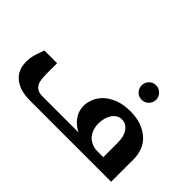

<svg xmlns="http://www.w3.org/2000/svg" viewBox="-100 -848 1115 1115"><g transform="rotate(45 458.0 -290.5)"><path d="M601.1 -522Q601.1 -545.4 618.2 -563.5Q634.8 -581.1 660.2 -581.1Q685.1 -581.1 702.6 -563.5Q720.2 -545.9 720.2 -522Q720.2 -497.1 702.6 -479.5Q685.1 -461.9 660.2 -461.9Q634.8 -461.9 618.2 -479.5Q601.1 -497.6 601.1 -522ZM163.1 -183.1Q163.1 -160.6 165.5 -137.2Q168 -115.7 175.8 -101.1Q183.6 -86.4 198.7 -77.6Q213.4 -68.8 236.8 -68.8H535.2Q497.6 -86.9 472.2 -121.1Q446.8 -155.3 446.8 -199.2Q446.8 -227.1 459.5 -258.3Q472.2 -289.1 498.5 -313.5Q525.9 -338.4 565.4 -353.5Q606.4 -369.1 662.1 -369.1Q712.4 -369.1 752 -355Q790 -341.3 817.9 -316.4Q845.2 -292 858.4 -258.3Q872.1 -223.1 872.1 -186V0H208Q123.5 0 77.1 -37.1Q29.8 -74.7 29.8 -143.1V-147Q29.8 -156.2 31.7 -173.8Q33.2 -186.5 37.1 -200.7Q41.5 -217.3 46.4 -229.5Q48.3 -234.9 52.5 -246.8Q56.6 -258.8 59.1 -265.1H163.1ZM738.8 -187Q738.8 -240.7 716.8 -271Q694.8 -300.8 661.1 -300.8Q625 -300.8 602.5 -267.6Q580.1 -234.4 580.1 -186Q580.1 -164.6 586.4 -144Q592.8 -124 606.4 -106.4Q619.1 -90.3 641.1 -79.6Q663.6 -68.8 689.9 -68.8H738.8Z"/></g></svg>

Font: SimahzazaarabicW05-SemiBold
Style: Regular
Weight: 600
Designer: Ahmed zaza
Foundry: Ahmed zaza
Version: Version 1.001